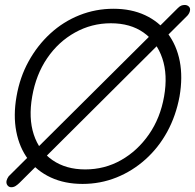

<svg xmlns="http://www.w3.org/2000/svg" viewBox="-20 -746 801 789"><path d="M26.4 23.4Q16.6 23.4 10.7 15.6Q4.9 7.8 6.8 -2.9Q8.8 -11.7 15.6 -21.5L710.9 -712.9Q718.8 -720.7 725.1 -723.1Q731.4 -725.6 739.3 -725.6Q749 -725.6 755.9 -719.2Q762.7 -712.9 760.7 -702.1Q758.8 -691.4 750 -681.6L59.6 5.9Q52.7 12.7 44.4 18.1Q36.1 23.4 26.4 23.4ZM717.8 -349.6Q703.1 -270.5 667.5 -205.1Q631.8 -139.6 578.1 -91.3Q524.4 -43 458.5 -16.6Q392.6 9.8 319.3 9.8Q246.1 9.8 189 -16.6Q131.8 -43 95.7 -91.3Q59.6 -139.6 46.9 -205.6Q34.2 -271.5 47.9 -349.6Q61.5 -428.7 97.7 -494.1Q133.8 -559.6 187 -608.4Q240.2 -657.2 306.6 -683.6Q373 -710 446.3 -710Q519.5 -710 576.2 -683.6Q632.8 -657.2 669.4 -608.4Q706.1 -559.6 718.8 -494.1Q731.4 -428.7 717.8 -349.6ZM654.3 -349.6Q669.9 -438.5 647 -506.3Q624 -574.2 569.8 -612.3Q515.6 -650.4 435.5 -650.4Q356.4 -650.4 288.1 -612.3Q219.7 -574.2 173.8 -506.8Q127.9 -439.5 112.3 -349.6Q96.7 -260.7 118.7 -193.4Q140.6 -126 195.8 -87.9Q251 -49.8 330.1 -49.8Q410.2 -49.8 477.5 -87.9Q544.9 -126 591.8 -193.4Q638.7 -260.7 654.3 -349.6Z"/></svg>

Font: Quicksand
Style: Italic
Weight: 400
Designer: Andrew Paglinawan
Foundry: Andrew Paglinawan
Version: Version 3.006